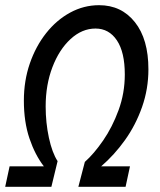

<svg xmlns="http://www.w3.org/2000/svg" viewBox="-20 -720 618 740"><path d="M0 0 17 -79H149Q115 -123 93.5 -186.5Q72 -250 72 -332Q72 -409 95 -475.5Q118 -542 158 -592.5Q198 -643 250.5 -671.5Q303 -700 362 -700Q448 -700 500 -634.5Q552 -569 552 -453Q552 -377 527.5 -307.5Q503 -238 462 -180.5Q421 -123 370 -79H481L464 0H282L307 -96Q342 -127 377.5 -178.5Q413 -230 437 -295.5Q461 -361 461 -433Q461 -519 430.5 -564.5Q400 -610 348 -610Q296 -610 252 -569.5Q208 -529 182 -461Q156 -393 156 -310Q156 -247 168.5 -189Q181 -131 202 -99L178 0Z"/></svg>

Font: Radio Canada Condensed
Style: Italic
Weight: 400
Width: 3
Italic angle: -12°
Designer: Charles Daoud, Etienne Aubert Bonn, Alexandre Saumier Demers, Jacques Le Bailly
Foundry: Radio-Canada
Version: Version 2.104; ttfautohint (v1.8.4.7-5d5b);gftools[0.9.28.de